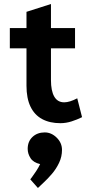

<svg xmlns="http://www.w3.org/2000/svg" viewBox="-20 -594 455 957"><path d="M281 20Q228 20 190 -0.5Q152 -21 132 -62.5Q112 -104 112 -167V-353H29V-454H112V-535L234 -574V-454H354V-353H234V-195Q234 -141 250.5 -112.5Q267 -84 300 -84Q327 -84 365 -104L389 -10Q365 2 337 11Q309 20 281 20ZM169 343 131 300Q131 300 140 288Q149 276 160.5 258.5Q172 241 180 224Q146 216 132 194Q118 172 118 148Q118 111 142 88.5Q166 66 203 66Q236 66 262.5 92Q289 118 289 153Q289 187 274.5 217.5Q260 248 239 272.5Q218 297 198.5 315Q179 333 169 343Z"/></svg>

Font: Podkova ExtraBold
Style: Regular
Weight: 800
Designer: Ilya Yudin
Foundry: Cyreal (www.cyreal.org)
Version: Version 2.103